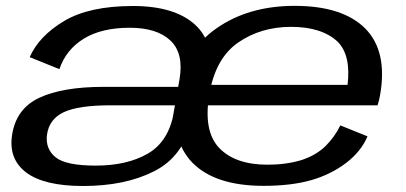

<svg xmlns="http://www.w3.org/2000/svg" viewBox="-20 -614 1354 640"><path d="M650 -189.5 677 -343.5Q699.5 -467.5 631.2 -530.8Q563 -594 423 -594Q277.5 -594 193.8 -544Q110 -494 79 -423.5L178 -383.5Q200 -448.5 259.2 -485Q318.5 -521.5 412.5 -521.5Q503 -521.5 548 -479Q593 -436.5 578.5 -350.5L553 -205.5L565 -192ZM257 6Q397.5 6 494.5 -43.5Q591.5 -93 617.5 -210.5L559.5 -239Q542 -142 472.8 -102Q403.5 -62 299 -62Q199 -62 165 -90Q131 -118 136.5 -164Q143.5 -217 192.5 -240Q241.5 -263 349 -263Q438 -263 569 -263L580 -324.5Q429 -324.5 326 -324.5Q188.5 -324.5 110.8 -288Q33 -251.5 20 -162.5Q8.5 -82.5 68.5 -38.2Q128.5 6 257 6ZM859 5.5 871.5 -65Q764.5 -65 711 -120.5Q658 -175.5 677 -295Q696.5 -418.5 773.5 -472Q849.5 -524.5 950 -524.5Q1052.5 -524.5 1105.5 -475Q1150.5 -429.5 1138.5 -331H671L659 -263H1238.5Q1244 -279 1247 -297.5Q1272.5 -443 1197.5 -519Q1122 -594.5 962 -594.5Q808.5 -594.5 701.5 -519.5Q594 -445 569.5 -295.5Q546 -148.5 622 -71Q698 5.5 859 5.5ZM871.5 -65 859 5.5Q950.5 5.5 1017.5 -13.5Q1083.5 -32.5 1134.5 -71.5Q1183.5 -109 1205 -159.5L1114.5 -196Q1095.5 -157 1064 -126Q1032 -95.5 983.5 -80Q933 -65 871.5 -65Z"/></svg>

Font: Anybody Expanded
Style: Italic
Weight: 400
Width: 7
Italic angle: -10°
Version: Version 1.113;gftools[0.9.25]